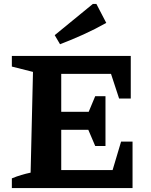

<svg xmlns="http://www.w3.org/2000/svg" viewBox="-20 -952 762 972"><path d="M593 -235H651V0H40V-49Q64 -59 87.5 -66Q111 -73 135 -78L147 -588L40 -615V-669H642V-453H583L542 -578H226L290 -642V-386H429L462 -465H514V-213H462L427 -295H290V-28L226 -91H550ZM284 -728 257 -774 450 -932H468L518 -836Q461 -804 402.5 -777.5Q344 -751 284 -728Z"/></svg>

Font: Piazzolla Thin ExtraBold
Style: Regular
Weight: 800
Version: Version 2.005